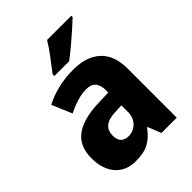

<svg xmlns="http://www.w3.org/2000/svg" viewBox="-220 -880 1003 1003"><g transform="rotate(-45 281.5 -378.0)"><path d="M295 -560Q392 -560 446 -510.5Q500 -461 500 -363V0H387L358 -73H354Q322 -30 286 -10Q250 10 189 10Q117 10 76 -37Q35 -84 35 -165Q35 -253 91 -295.5Q147 -338 256 -343L340 -346V-363Q340 -440 271 -440Q239 -440 204 -429.5Q169 -419 131 -400L84 -511Q127 -534 180.5 -547Q234 -560 295 -560ZM296 -248Q242 -246 219.5 -226Q197 -206 197 -171Q197 -138 212.5 -123.5Q228 -109 254 -109Q290 -109 315.5 -134.5Q341 -160 341 -204V-250ZM487 -756Q468 -738 436.5 -710Q405 -682 371 -653.5Q337 -625 311 -606H202V-619Q227 -652 257.5 -692Q288 -732 308 -766H487Z"/></g></svg>

Font: Noto Sans Armenian SemiCondensed ExtraBold
Style: Regular
Weight: 800
Width: 4
Designer: Monotype Design Team
Foundry: Monotype Imaging Inc.
Version: Version 2.008; ttfautohint (v1.8.4.7-5d5b)